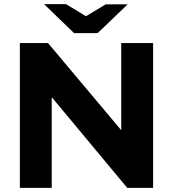

<svg xmlns="http://www.w3.org/2000/svg" viewBox="-20 -908 836 928"><path d="M76 0V-700H212L564 -281H566V-700H720V0H595L232 -436H230V0ZM338 -748 373 -816 491 -887H597L452 -748ZM338 -748 193 -888H299L418 -816L452 -748Z"/></svg>

Font: REM SemiBold
Style: Regular
Weight: 600
Designer: Octavio Pardo
Foundry: Ashler Design
Version: Version 1.005;gftools[0.9.28]